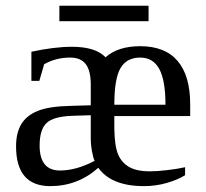

<svg xmlns="http://www.w3.org/2000/svg" viewBox="-20 -630 707 660"><path d="M373 -231V-187Q374 -126.5 386.5 -98.1Q398.9 -69.8 425 -55.4Q451.2 -41 494.1 -41Q520.5 -41 556.6 -45.4Q592.8 -49.8 616.2 -55.2V-27.8Q591.8 -12.2 553.7 -1.2Q515.6 9.8 475.1 9.8Q362.8 9.8 317.9 -53.2Q247.1 9.8 152.8 9.8Q35.2 9.8 35.2 -127Q35.2 -172.9 53 -202.9Q70.8 -232.9 109.9 -248.8Q148.9 -264.6 223.1 -266.1L292 -268.1V-339.8Q292 -387.2 274.7 -409.7Q257.3 -432.1 221.2 -432.1Q172.4 -432.1 131.8 -409.2L115.2 -352.1H87.9V-452.1Q167 -469.2 227.1 -469.2Q308.6 -469.2 342.8 -433.1Q385.7 -471.2 461.9 -471.2Q547.4 -471.2 590.6 -420.4Q633.8 -369.6 633.8 -271V-231ZM186 -43.9Q242.2 -43.9 305.2 -77.1Q300.8 -85.4 296.4 -108.9Q292 -132.3 292 -155.8V-233.9L228 -231.9Q162.6 -229.5 139.4 -206.5Q116.2 -183.6 116.2 -129.9Q116.2 -43.9 186 -43.9ZM461.9 -432.1Q415.5 -432.1 394.3 -396Q373 -359.9 373 -270H548.8Q548.8 -353.5 527.6 -392.8Q506.3 -432.1 461.9 -432.1ZM184.1 -557.1V-610.4H490.7V-557.1Z"/></svg>

Font: Liberation Serif
Style: Regular
Weight: 400
Designer: Steve Matteson
Foundry: Ascender Corporation
Version: Version 2.1.5